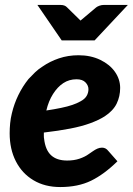

<svg xmlns="http://www.w3.org/2000/svg" viewBox="-20 -747 536 775"><path d="M223 8Q161 8 115 -19.5Q69 -47 44 -96Q19 -145 19 -209Q19 -229 21 -249.5Q23 -270 28 -290Q37 -328 54 -363Q71 -398 95 -428Q108 -442 121.5 -455Q135 -468 151 -478Q181 -499 218 -511.5Q255 -524 297 -524Q346 -524 384.5 -505.5Q423 -487 444 -457Q465 -427 465 -392Q465 -358 451 -329Q437 -300 402 -277Q378 -262 344 -249.5Q310 -237 263.5 -228Q217 -219 157 -212Q157 -206 157 -198.5Q157 -191 158 -187Q163 -142 186 -120.5Q209 -99 251 -99Q279 -99 301 -106.5Q323 -114 338 -125Q347 -131 355.5 -137Q364 -143 373 -147Q382 -151 392 -151Q407 -151 417 -138L454 -96Q400 -43 347.5 -17.5Q295 8 223 8ZM167 -301Q200 -306 226.5 -311.5Q253 -317 272 -323.5Q291 -330 305 -338Q322 -347 329.5 -359.5Q337 -372 337 -387Q337 -402 325 -414.5Q313 -427 289 -427Q259 -427 235.5 -411.5Q212 -396 194 -367.5Q176 -339 167 -301ZM496 -727 362 -584H229L131 -727H225Q242 -727 251 -717L305 -664L368 -717Q373 -721 381.5 -724Q390 -727 398 -727Z"/></svg>

Font: Aleo ExtraBold
Style: Italic
Weight: 800
Italic angle: -7°
Designer: Alessio Laiso
Foundry: Alessio Laiso
Version: Version 2.001;gftools[0.9.29]